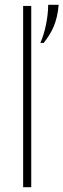

<svg xmlns="http://www.w3.org/2000/svg" viewBox="-20 -785 266 805"><path d="M149 -605H163C196 -646 220 -691 226 -765H182C182 -712 168 -646 149 -605ZM77 0H111V-760H77Z"/></svg>

Font: Kathrein 37 Thin Condensed
Style: Regular
Weight: 250
Width: 3
Designer: Lazydogs Typefoundry, based on Open Sans by Ascender Corporation
Foundry: Lazydogs Typefoundry
Version: Version 1.003;PS 001.003;hotconv 1.0.88;makeotf.lib2.5.64775